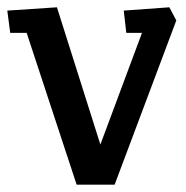

<svg xmlns="http://www.w3.org/2000/svg" viewBox="-20 -506 509 526"><path d="M190 0 53 -416H8L0 -477L136 -486L255 -110L369 -416H326L319 -477L444 -486L463 -450L294 0Z"/></svg>

Font: Kreon Light
Style: Regular
Weight: 400
Version: Version 2.002